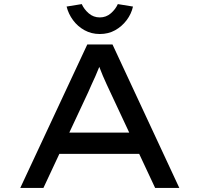

<svg xmlns="http://www.w3.org/2000/svg" viewBox="-20 -917 974 937"><path d="M79 0 406 -700H529L855 0H737L517 -470Q509 -487 500 -506.5Q491 -526 482 -547Q473 -568 465 -589.5Q457 -611 450 -632L480 -633Q472 -610 463.5 -588Q455 -566 445.5 -545Q436 -524 427 -504.5Q418 -485 410 -466L192 0ZM222 -166 264 -270H660L683 -166ZM467 -751Q426 -751 392.5 -769.5Q359 -788 336.5 -818.5Q314 -849 305 -885L379 -897Q390 -872 413 -852Q436 -832 467 -832Q498 -832 521 -852Q544 -872 555 -897L629 -885Q621 -849 598 -818.5Q575 -788 542 -769.5Q509 -751 467 -751Z"/></svg>

Font: Lexend Tera
Style: Regular
Weight: 400
Designer: Bonnie Shaver-Troup, Thomas Jockin
Foundry: Lexend
Version: Version 1.007